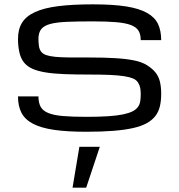

<svg xmlns="http://www.w3.org/2000/svg" viewBox="-20 -598 821 880"><path d="M343.8 74.7H437.5L375 262.2H312.5ZM390.6 -256.3Q445.3 -256.3 483.9 -254.6Q522.5 -252.9 548.6 -248.8Q574.7 -244.6 589.8 -238.3Q605 -231.9 612.8 -219.5Q620.6 -207 622.8 -194.6Q625 -182.1 625 -166Q625 -148.4 622.8 -134Q620.6 -119.6 612.3 -107.9Q604 -96.2 587.9 -87.9Q571.8 -79.6 543.9 -73.7Q516.1 -67.9 474.9 -65.2Q433.6 -62.5 375 -62.5Q310.5 -62.5 268.3 -66.2Q226.1 -69.8 201.2 -80.1Q176.3 -90.3 166.3 -108.6Q156.2 -127 156.2 -156.2H62.5Q62.5 -111.8 78.4 -81.1Q94.2 -50.3 130.9 -31Q167.5 -11.7 227.3 -2.9Q287.1 5.9 375 5.9Q445.3 5.9 498.3 1.7Q551.3 -2.4 589.4 -11Q627.4 -19.5 652.6 -33.4Q677.7 -47.4 692.4 -66.7Q707 -85.9 712.9 -111.1Q718.8 -136.2 718.8 -168Q718.8 -199.7 712.9 -223.9Q707 -248 692.6 -265.9Q678.2 -283.7 654.3 -298.8Q630.4 -314 593.8 -321.3Q557.1 -328.6 507.1 -331.5Q457 -334.5 390.6 -334.5Q335.9 -334.5 297.4 -334.7Q258.8 -335 232.7 -337.6Q206.5 -340.3 191.4 -345.7Q176.3 -351.1 168.5 -361.3Q160.6 -371.6 158.4 -387.5Q156.2 -403.3 156.2 -419.9Q156.2 -448.2 168.9 -464.4Q181.6 -480.5 210.9 -488.3Q240.2 -496.1 288.1 -498Q335.9 -500 406.2 -500Q470.7 -500 512.9 -496.3Q555.2 -492.7 580.1 -483.2Q605 -473.6 615 -457Q625 -440.4 625 -414.1H718.8Q718.8 -456.5 704.6 -487.3Q690.4 -518.1 655 -538.3Q619.6 -558.6 559.3 -568.4Q499 -578.1 406.2 -578.1Q312.5 -578.1 247.1 -569.8Q181.6 -561.5 140.6 -542.7Q99.6 -523.9 81.1 -493.9Q62.5 -463.9 62.5 -419.9Q62.5 -387.7 68.4 -360.1Q74.2 -332.5 88.4 -313.7Q102.5 -294.9 126.7 -283.7Q150.9 -272.5 187.3 -266.4Q223.6 -260.3 273.9 -258.3Q324.2 -256.3 390.6 -256.3Z"/></svg>

Font: Michroma
Style: Regular
Weight: 400
Version: Version 1.000